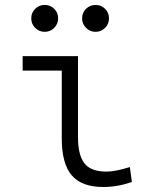

<svg xmlns="http://www.w3.org/2000/svg" viewBox="-20 -744 626 774"><path d="M396 9.8Q309.1 9.8 269 -37.4Q229 -84.5 229 -185.5V-459.5H71.3V-517.6H294.4V-190.4Q294.4 -119.1 320.3 -85.7Q346.2 -52.2 408.7 -52.2Q446.3 -52.2 503.4 -70.8L511.7 -10.7Q455.6 9.8 396 9.8ZM160.2 -615.7Q137.7 -615.7 121.8 -631.6Q106 -647.5 106 -669.9Q106 -692.9 121.8 -708.5Q137.7 -724.1 160.2 -724.1Q182.6 -724.1 198.5 -708.5Q214.4 -692.9 214.4 -669.9Q214.4 -647.5 198.5 -631.6Q182.6 -615.7 160.2 -615.7ZM365.2 -615.7Q342.8 -615.7 326.9 -631.6Q311 -647.5 311 -669.9Q311 -692.9 326.9 -708.5Q342.8 -724.1 365.2 -724.1Q387.7 -724.1 403.6 -708.5Q419.4 -692.9 419.4 -669.9Q419.4 -647.5 403.6 -631.6Q387.7 -615.7 365.2 -615.7Z"/></svg>

Font: CaskaydiaMono NF Light
Style: Regular
Weight: 300
Designer: Aaron Bell
Foundry: Saja Typeworks
Version: Version 2111.001; ttfautohint (v1.8.4);Nerd Fonts 3.1.1